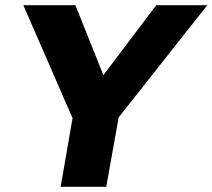

<svg xmlns="http://www.w3.org/2000/svg" viewBox="-20 -721 820 741"><path d="M438 -268 780 -701H583L379 -431L271 -701H70L260 -265L214 0H390Z"/></svg>

Font: Geom ExtraBold
Style: Bold Italic
Weight: 800
Italic angle: -10°
Version: Version 1.102